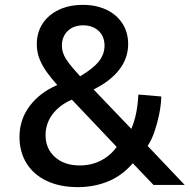

<svg xmlns="http://www.w3.org/2000/svg" viewBox="-20 -759 778 788"><path d="M300 9Q225 9 171 -17Q117 -43 88.5 -89.5Q60 -136 60 -197Q60 -268 101.5 -323.5Q143 -379 215 -410Q193 -435 174 -460.5Q155 -486 143 -515Q131 -544 131 -578Q131 -625 154.5 -661.5Q178 -698 221 -718.5Q264 -739 320 -739Q375 -739 417 -719Q459 -699 482.5 -662.5Q506 -626 506 -578Q506 -520 469 -472.5Q432 -425 364 -392L519 -230Q533 -264 539.5 -298.5Q546 -333 548 -371L642 -363Q641 -328 633.5 -291Q626 -254 614.5 -220Q603 -186 586 -160L738 0H610L525 -89Q480 -37 422.5 -14Q365 9 300 9ZM307 -80Q355 -80 394 -100Q433 -120 459 -156L275 -350Q224 -328 195.5 -290Q167 -252 167 -204Q167 -149 205.5 -114.5Q244 -80 307 -80ZM309 -446Q363 -478 386 -507.5Q409 -537 409 -571Q409 -610 384.5 -632.5Q360 -655 321 -655Q282 -655 258 -632Q234 -609 234 -571Q234 -543 251.5 -516Q269 -489 309 -446Z"/></svg>

Font: BDO Grotesk
Style: Regular
Weight: 400
Designer: Deni Anggara
Foundry: Lokal Container
Version: Version 2.000